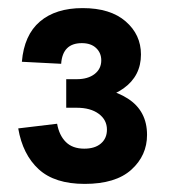

<svg xmlns="http://www.w3.org/2000/svg" viewBox="-20 -953 419 474"><path d="M25 -636 121 -647.5Q126 -619 142.5 -602.5Q159 -586 188 -586Q214.5 -586 229.2 -598.8Q244 -611.5 244 -633Q244 -657 223.8 -672Q203.5 -687 169.5 -687V-740Q248.5 -740 295.8 -709.5Q343 -679 343 -620Q343 -569 304.2 -534Q265.5 -499 189 -499Q115 -499 75.5 -535.2Q36 -571.5 25 -636ZM34 -800.5Q39.5 -866.5 78.5 -899.8Q117.5 -933 184 -933Q252.5 -933 290.2 -900.2Q328 -867.5 328 -818.5Q328 -765.5 285 -734.8Q242 -704 169.5 -704.5V-757.5Q197 -757.5 213.5 -770.2Q230 -783 230 -804Q230 -822.5 217.2 -834.5Q204.5 -846.5 182 -846.5Q134.5 -846.5 131 -795.5ZM143.5 -757.5H169.5V-687H143.5Z"/></svg>

Font: Hepta Slab SemiBold
Style: Regular
Weight: 600
Designer: Michael LaGattuta
Foundry: Michael LaGattuta
Version: Version 1.102